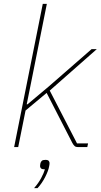

<svg xmlns="http://www.w3.org/2000/svg" viewBox="-20 -760 520 992"><path d="M53 0 201 -740H222L141 -335L118 -221H122L234 -315L453 -506H480L237 -292L378 -19H435L431 0H383Q372 0 366 -5Q360 -10 354 -21L221 -280L112 -189L74 0ZM215 66Q228 66 232 71.5Q236 77 236 82Q236 86 235.5 90Q235 94 234 99Q230 122 213.5 154.5Q197 187 174 212H156Q179 186 193 159.5Q207 133 212 115Q197 115 192 110Q187 105 187 99Q187 97 187.5 92Q188 87 189 83Q191 76 196 71Q201 66 215 66Z"/></svg>

Font: IBM Plex Sans Thin
Style: Italic
Weight: 250
Italic angle: -11.31°
Designer: Mike Abbink, Paul van der Laan, Pieter van Rosmalen
Foundry: Bold Monday
Version: Version 3.201